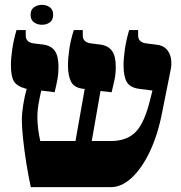

<svg xmlns="http://www.w3.org/2000/svg" viewBox="-20 -771 744 791"><path d="M107 0Q97 -45 88.5 -98.5Q80 -152 75 -199.5Q70 -247 70 -275Q70 -304 75.5 -338.5Q81 -373 90 -405L85 -406Q49 -416 37 -436.5Q25 -457 25 -502Q25 -531 30.5 -568.5Q36 -606 48 -647H86V-625Q86 -596 120 -592L154 -588Q190 -584 205.5 -562Q221 -540 221 -496Q221 -468 216.5 -443.5Q212 -419 205 -391L150 -398Q144 -373 139 -344Q134 -315 134 -286Q134 -264 137.5 -237.5Q141 -211 146 -190H291L329 -405H324Q286 -409 273 -434Q260 -459 260 -501Q260 -531 265.5 -568.5Q271 -606 284 -647H321V-625Q321 -596 356 -592L389 -588Q425 -584 441 -562Q457 -540 457 -496Q457 -468 452 -443.5Q447 -419 440 -391L394 -396L358 -190H436Q503 -190 539.5 -228Q576 -266 599 -362L608 -398L553 -405Q516 -410 502.5 -433Q489 -456 489 -501Q489 -531 494.5 -568.5Q500 -606 512 -647H549V-625Q549 -596 584 -592L624 -587Q652 -584 666.5 -568Q681 -552 684.5 -529Q688 -506 683 -483L649 -313Q631 -218 598 -148Q565 -78 523 -39Q481 0 437 0ZM153 -669Q134 -669 120 -679Q106 -689 106 -710Q106 -731 120 -741Q134 -751 153 -751Q172 -751 185.5 -741Q199 -731 199 -710Q199 -689 185.5 -679Q172 -669 153 -669Z"/></svg>

Font: Noto Serif Hebrew SemiCondensed Black
Style: Regular
Weight: 900
Width: 4
Designer: Monotype Design Team
Foundry: Monotype Imaging Inc.
Version: Version 2.004; ttfautohint (v1.8.4.7-5d5b)